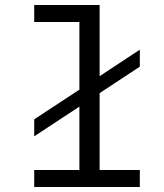

<svg xmlns="http://www.w3.org/2000/svg" viewBox="-20 -749 658 769"><path d="M117 -271 298 -390V-661H117V-729H379V-444L540 -550V-482L379 -376V-68H540V0H117V-68H298V-322L117 -203Z"/></svg>

Font: Fragment Mono SC
Style: Regular
Weight: 400
Monospace: yes
Designer: Wei Huang based on Nimbus Sans by URW Studio, based on Helvetica by Max Miedinger.
Foundry: Wei Huang
Version: Version 1.012; ttfautohint (v1.8.4.7-5d5b)